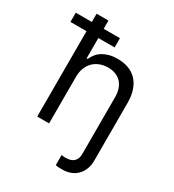

<svg xmlns="http://www.w3.org/2000/svg" viewBox="-255 -849 1065 1176"><g transform="rotate(30 277.0 -261.0)"><path d="M160.5 0H76.7V-603.7H-36.9V-669H76.7V-727.3H160.5V-669H275.6V-603.7H160.5V-460.2H167.6Q177.2 -481.5 191.4 -498.6Q205.6 -515.6 225.3 -527.5Q245 -539.4 270.4 -546Q295.8 -552.6 328.1 -552.6Q370 -552.6 404.3 -540.1Q438.6 -527.7 463.1 -502.1Q487.6 -476.6 500.9 -437.9Q514.2 -399.1 514.2 -346.6V58.2Q514.2 93.4 503.2 120.7Q492.2 148.1 473 166.7Q453.8 185.4 427.9 195Q402 204.5 372.2 204.5Q359.4 204.5 346.4 204Q333.5 203.5 323.9 200.3V129.3Q329.2 130.3 336.3 131.2Q343.4 132.1 350.9 132.1Q367.9 132.1 382.5 128.6Q397 125 407.7 116.5Q418.3 108 424.4 93.8Q430.4 79.5 430.4 58.2V-340.9Q430.4 -373.6 421.7 -398.8Q413 -424 396.7 -441.6Q380.3 -459.2 356.9 -468.2Q333.5 -477.3 304 -477.3Q273.1 -477.3 246.8 -467.3Q220.5 -457.4 201.3 -438.4Q182.2 -419.4 171.3 -391.7Q160.5 -364 160.5 -328.1Z"/></g></svg>

Font: Interop
Style: Regular
Weight: 400
Designer: Rasmus Andersson, Google, Jang Haemin
Foundry: jhaemin
Version: Version 1.008